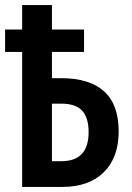

<svg xmlns="http://www.w3.org/2000/svg" viewBox="-20 -734 518 754"><path d="M184 -714V-618H310V-530H184V-427H220Q331 -427 388.5 -375.5Q446 -324 446 -218Q446 -115 387.5 -57.5Q329 0 225 0H67V-530H0V-618H67V-714ZM220 -327H184V-101H221Q328 -101 328 -215Q328 -272 302.5 -299.5Q277 -327 220 -327Z"/></svg>

Font: Noto Sans ExtraCondensed SemiBold
Style: Regular
Weight: 600
Width: 2
Designer: Monotype Design Team
Foundry: Monotype Imaging Inc.
Version: Version 2.013; ttfautohint (v1.8.4.7-5d5b)